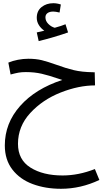

<svg xmlns="http://www.w3.org/2000/svg" viewBox="-20 -782 679 1196"><path d="M599 339Q483 394 360 394Q263 394 183.5 364.5Q104 335 57 274Q10 213 10 124Q10 -14 105 -121.5Q200 -229 368 -284L340 -293Q285 -312 240 -322.5Q195 -333 141 -333Q115 -333 95.5 -329.5Q76 -326 46 -318L32 -392Q58 -403 91 -409.5Q124 -416 156 -416Q204 -416 240.5 -407Q277 -398 330 -379Q390 -357 440 -345Q490 -333 561 -332H570L572 -250Q470 -250 357.5 -205.5Q245 -161 168.5 -78Q92 5 92 114Q92 213 170 262Q248 311 370 311Q469 311 571 271ZM404 -580Q368 -567 315.5 -551.5Q263 -536 221 -526L209 -580Q228 -585 256 -591Q235 -605 222 -626Q209 -647 209 -671Q209 -714 239 -738Q269 -762 312 -762Q335 -762 359 -754L351 -704Q325 -710 312 -710Q289 -710 276 -700.5Q263 -691 263 -674Q263 -651 281 -633Q299 -615 321 -609Q365 -621 388 -631Z"/></svg>

Font: Noto Sans Arabic
Style: Regular
Weight: 400
Designer: Nadine Chahine
Foundry: Monotype Imaging Inc.
Version: Version 1.001